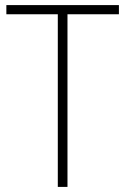

<svg xmlns="http://www.w3.org/2000/svg" viewBox="-20 -734 493 754"><path d="M245 0V-678H447V-714H5V-678H207V0Z"/></svg>

Font: Noto Sans Thai SemCond ExtLt
Style: Regular
Weight: 200
Width: 4
Designer: Monotype Design Team
Foundry: Monotype Imaging Inc.
Version: Version 2.002